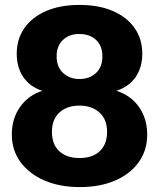

<svg xmlns="http://www.w3.org/2000/svg" viewBox="-20 -750 646 780"><path d="M304 10Q222 10 160 -17Q98 -44 63 -92Q28 -140 28 -204Q28 -268 61.5 -315.5Q95 -363 152 -381Q102 -397 75 -436.5Q48 -476 48 -532Q48 -592 79.5 -636.5Q111 -681 168 -705.5Q225 -730 303 -730Q381 -730 438 -705.5Q495 -681 526.5 -636.5Q558 -592 558 -532Q558 -476 531 -437Q504 -398 453 -381Q511 -363 544.5 -315.5Q578 -268 578 -203Q578 -139 543.5 -91Q509 -43 447.5 -16.5Q386 10 304 10ZM303 -429Q344 -429 370 -453.5Q396 -478 396 -521Q396 -564 370 -588Q344 -612 302 -612Q261 -612 235.5 -587.5Q210 -563 210 -521Q210 -478 236.5 -453.5Q263 -429 303 -429ZM303 -108Q356 -108 385.5 -136Q415 -164 415 -215Q415 -265 384 -293Q353 -321 303 -321Q252 -321 221.5 -293Q191 -265 191 -215Q191 -163 221 -135.5Q251 -108 303 -108Z"/></svg>

Font: Instrument Sans
Style: Bold
Weight: 700
Designer: Rodrigo Fuenzalida
Foundry: fragTYPE
Version: Version 1.000; ttfautohint (v1.8.4.7-5d5b);gftools[0.9.28]